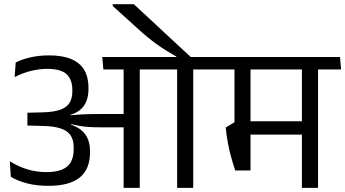

<svg xmlns="http://www.w3.org/2000/svg" viewBox="-20 -908 1669 928"><path d="M524.7 -887.7V-879.2L646.6 -768.9Q670.7 -746.9 692.2 -729.2Q713.7 -711.6 735.4 -695.8Q757.1 -680.1 780.6 -665.4Q804.1 -650.7 832 -635.1V-619.4H905.5V-629.3Q889.3 -644.2 861.5 -669.8Q833.7 -695.4 800.6 -726.3Q767.5 -757.2 734 -788.4Q700.5 -819.5 672.3 -845.6Q644.2 -871.7 627 -887.7ZM913.9 0V-593.4H836.1V0ZM1025.1 -572.4 1019.6 -632.6H723.9L730.5 -572.4ZM766.5 -572.4 761.5 -632.6H474.2L479.6 -572.4ZM577.5 0H655.5V-594.8H577.5ZM27.4 -128.5 32.3 -53.5Q67.2 -32.8 112.4 -21.3Q157.5 -9.8 213.5 -9.8Q315.5 -9.8 365.3 -50Q415 -90.3 415 -171V-178.8Q415 -217.6 400 -246.2Q385.1 -274.7 352.3 -292.7Q319.5 -310.7 265.8 -318L265 -344.4Q315.2 -346.9 346.8 -363.5Q378.3 -380 393 -408.9Q407.7 -437.7 407.7 -477.4V-484.4Q407.7 -533.7 387.9 -568.5Q368.1 -603.3 326 -621.8Q283.9 -640.3 217.5 -640.3Q168.9 -640.3 128.5 -631.1Q88 -621.9 55.9 -606.1L50.8 -535.5Q89 -555 128.4 -565Q167.9 -575.1 209.3 -575.1Q274 -575.1 301.8 -549.4Q329.6 -523.6 329.6 -473.3V-465.7Q329.6 -431.6 315.5 -409.8Q301.4 -388.1 270.1 -377.2Q238.8 -366.4 186.6 -365L112.4 -363.2V-301.3L191.1 -299.1Q241.9 -297.8 274 -286.9Q306.2 -276 321.2 -253.7Q336.1 -231.4 336.1 -196.2V-185.7Q336.1 -147.6 321.6 -123.4Q307.1 -99.2 278.1 -87.7Q249 -76.2 205.9 -76.2Q154.3 -76.2 110.9 -89.9Q67.6 -103.5 27.4 -128.5ZM260.2 -351.1V-311.1L321.8 -298.3L323.8 -307.7Q345.9 -302.6 365.6 -299.3Q385.3 -295.9 408.1 -294.3Q430.8 -292.7 461.3 -292.7H606.2V-356.9H459.8Q429.1 -356.9 406.7 -356.3Q384.2 -355.7 364.1 -354.4Q344.1 -353.2 320.9 -351L320.1 -358Z M1517.2 -593.4H1439.2V0H1517.2ZM1387.9 -572.4H1628.6L1623.3 -632.6H1382.5ZM1537.3 -572.4 1531.8 -632.6H985.6L990.9 -572.4ZM1473.1 -322H1139.2V-257.5H1473.1ZM1190.8 -594.8H1113.3V-271.3H1190.8ZM1116.8 -84H1190.8V-317.3H1113.7L1071 -291.6Q1075.2 -250.7 1081.5 -216.7Q1087.8 -182.7 1096.6 -150.7Q1105.5 -118.6 1116.8 -84Z"/></svg>

Font: Anek Devanagari Medium
Style: Regular
Weight: 500
Designer: Kailash Malviya (Devanagari) & Yesha Goshar (Latin)
Foundry: Ek Type
Version: Version 1.003